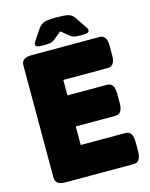

<svg xmlns="http://www.w3.org/2000/svg" viewBox="-126 -941 799 1021"><g transform="rotate(-15 273.0 -430.0)"><path d="M107 0Q50 0 50 -40V-660Q50 -700 107 -700H480Q520 -700 520 -640V-589Q520 -529 480 -529H235V-444H453Q493 -444 493 -384V-333Q493 -273 453 -273H235V-171H481Q521 -171 521 -111V-60Q521 0 481 0ZM184 -734Q157 -734 147.5 -737.5Q138 -741 138 -750Q138 -759 148 -772L183 -824Q200 -849 221 -854.5Q242 -860 286 -860Q331 -860 351.5 -854.5Q372 -849 388 -824L423 -772Q433 -759 433 -750Q433 -741 423.5 -737.5Q414 -734 388 -734Q366 -734 353 -736.5Q340 -739 325 -751L286 -783L247 -751Q232 -739 219.5 -736.5Q207 -734 184 -734Z"/></g></svg>

Font: Asap Black
Style: Regular
Weight: 900
Designer: Pablo Cosgaya
Foundry: Omnibus-Type
Version: Version 3.001; ttfautohint (v1.8.4.7-5d5b)